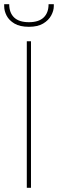

<svg xmlns="http://www.w3.org/2000/svg" viewBox="-52 -897 277 917"><path d="M76 0V-700H96V0ZM86 -769Q43 -769 17 -784.5Q-9 -800 -20.5 -822.5Q-32 -845 -32 -867V-877H-8Q-8 -836 15.5 -813.5Q39 -791 86 -791Q133 -791 156.5 -813.5Q180 -836 180 -877H205V-868Q205 -846 192.5 -823Q180 -800 154 -784.5Q128 -769 86 -769Z"/></svg>

Font: DM Sans 20pt Thin
Style: Regular
Weight: 250
Version: Version 4.004;gftools[0.9.30]